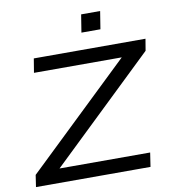

<svg xmlns="http://www.w3.org/2000/svg" viewBox="-96 -982 952 1065"><g transform="rotate(-10 380.5 -450.0)"><path d="M20 0 30 -67 650 -661 648 -626H119L132 -705H761L750 -639L131 -45L133 -79H677L665 0ZM417 -800 433 -900H540L524 -800Z"/></g></svg>

Font: Nunito Sans 10pt Expanded
Style: Italic
Weight: 400
Width: 7
Italic angle: -9°
Designer: Vernon Adams
Foundry: Vernon Adams
Version: Version 3.101;gftools[0.9.27]